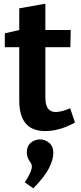

<svg xmlns="http://www.w3.org/2000/svg" viewBox="-20 -696 435 1037"><path d="M224 12Q84 12 84 -153V-441H6V-516L84 -534V-651L225 -676V-534H362L360 -441H225V-172Q225 -129 239 -110Q253 -91 281 -91Q311 -91 359 -111L385 -34Q301 12 224 12ZM160 321 114 289Q136 254 144 235Q152 216 152 204Q152 192 145 182Q138 172 131.5 159Q125 146 125 126Q125 92 147 74.5Q169 57 196 57Q223 57 245.5 75.5Q268 94 268 130Q268 167 244 213.5Q220 260 160 321Z"/></svg>

Font: Bitter
Style: Bold
Weight: 700
Designer: Sol Matas, and Bitter project Authors
Foundry: Sol Matas
Version: Version 2.001